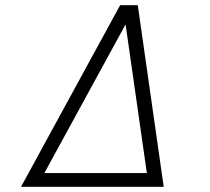

<svg xmlns="http://www.w3.org/2000/svg" viewBox="-20 -720 810 740"><path d="M61 0H611L511 -700H443ZM151 -53 464 -626 546 -53Z"/></svg>

Font: Uncut Sans Light Italic
Style: Regular
Weight: 300
Italic angle: -11°
Designer: Kasper Nordkvist
Foundry: UNCUT.wtf
Version: Version 1.304;Glyphs 3.2 (3246)